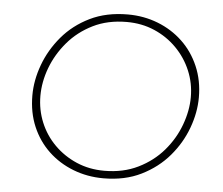

<svg xmlns="http://www.w3.org/2000/svg" viewBox="-51 -771 970 836"><g transform="rotate(5 433.5 -353.0)"><path d="M430 7Q360 7 298 -17Q236 -41 189.5 -85Q143 -129 117 -190Q91 -251 91 -326Q91 -392 116 -460Q141 -528 189.5 -585.5Q238 -643 309.5 -678Q381 -713 475 -713Q545 -713 606.5 -689Q668 -665 714.5 -621Q761 -577 787.5 -515.5Q814 -454 814 -380Q814 -314 789 -246Q764 -178 715.5 -121Q667 -64 595.5 -28.5Q524 7 430 7ZM431 -26Q514 -26 579 -58Q644 -90 688.5 -142Q733 -194 756 -256.5Q779 -319 779 -378Q779 -439 756 -493.5Q733 -548 691.5 -590Q650 -632 594.5 -656Q539 -680 473 -680Q390 -680 325.5 -648Q261 -616 216.5 -563.5Q172 -511 149 -449.5Q126 -388 126 -327Q126 -266 148.5 -211.5Q171 -157 212.5 -115.5Q254 -74 309.5 -50Q365 -26 431 -26Z"/></g></svg>

Font: Josefin Sans ExtraLight
Style: Italic
Weight: 250
Italic angle: -7°
Designer: Santiago Orozco
Foundry: Typemade
Version: Version 2.000